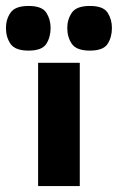

<svg xmlns="http://www.w3.org/2000/svg" viewBox="-83 -625 396 645"><path d="M45 0V-414H185V0ZM13 -455Q-32 -455 -47.5 -477.5Q-63 -500 -63 -531Q-63 -560 -47.5 -582.5Q-32 -605 13 -605Q58 -605 72.5 -582.5Q87 -560 87 -531Q87 -500 72.5 -477.5Q58 -455 13 -455ZM219 -455Q174 -455 158.5 -477.5Q143 -500 143 -531Q143 -560 158.5 -582.5Q174 -605 219 -605Q264 -605 278.5 -582.5Q293 -560 293 -531Q293 -500 278.5 -477.5Q264 -455 219 -455Z"/></svg>

Font: Darker Grotesque Black
Style: Regular
Weight: 900
Designer: Gabriel Lam
Foundry: TypeRant
Version: Version 1.000;gftools[0.9.28]